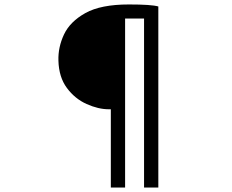

<svg xmlns="http://www.w3.org/2000/svg" viewBox="-20 -784 1040 861"><path d="M477 57V-294H468Q421 -294 368.5 -317.5Q316 -341 280 -389.5Q244 -438 242 -512Q240 -572 267 -629.5Q294 -687 363 -725.5Q432 -764 558 -764Q659 -764 690 -755V57H626V-701H541V57Z"/></svg>

Font: Noto Sans CJK KR Regular (TTF)
Style: Regular
Weight: 400
Designer: Ryoko NISHIZUKA 西塚涼子 (kana & ideographs); Paul D. Hunt (Latin, Greek & Cyrillic); Wenlong ZHANG 张文龙 (bopomofo); Sandoll 
Foundry: Adobe Systems Incorporated
Version: Version 1.004;PS 1.004;hotconv 1.0.82;makeotf.lib2.5.63406